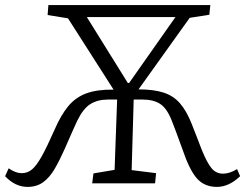

<svg xmlns="http://www.w3.org/2000/svg" viewBox="-29 -720 963 754"><path d="M431 -329H394Q354 -329 325.5 -311Q297 -293 274 -245Q267 -230 256 -205.5Q245 -181 225 -135Q205 -90 185.5 -56.5Q166 -23 140.5 -4.5Q115 14 79 14Q31 14 -9 -28L5 -59Q18 -50 31 -45Q44 -40 57 -40Q79 -40 96.5 -54.5Q114 -69 134.5 -105.5Q155 -142 185 -210Q210 -268 239 -303Q268 -338 310.5 -353.5Q353 -369 417 -368L238 -648L158 -661L161 -700H797L793 -662L716 -650L515 -369Q574 -369 613 -356.5Q652 -344 678 -314Q704 -284 724 -233Q733 -211 742 -187Q751 -163 764 -130Q785 -79 802.5 -58.5Q820 -38 847 -38Q873 -38 902 -56L914 -28Q870 14 823 14Q774 14 744.5 -19Q715 -52 687 -135Q672 -176 662.5 -202Q653 -228 646 -245Q627 -294 600.5 -311.5Q574 -329 532 -329H496L488 -52L584 -40L580 0H333L338 -39L421 -53ZM312 -653 473 -394H478L660 -653Z"/></svg>

Font: Literata 12pt Light
Style: Italic
Weight: 300
Italic angle: -2°
Designer: Latin by Veronika Burian and Jose Scaglione. Greek by Irene Vlachou. Cyrillic by Vera Evstafieva
Foundry: TypeTogether
Version: Version 3.002